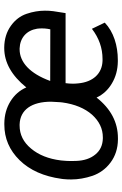

<svg xmlns="http://www.w3.org/2000/svg" viewBox="149 -728 588 926"><g transform="rotate(-90 443.0 -265.0)"><path d="M311.5 -538.1C309.6 -538.1 307.1 -538.1 305.2 -538.1C238.8 -538.1 181.6 -513.7 133.3 -464.4C85 -415 55.2 -347.7 43.5 -262.7L42.5 -254.9C41 -241.7 40.5 -228.5 40.5 -215.8C40.5 -182.1 46.4 -147.9 58.1 -112.8C70.3 -78.1 91.3 -48.8 122.1 -25.9C152.8 -2.9 189.5 9.3 232.9 9.8C234.9 9.8 237.3 9.8 239.3 9.8C315.9 9.8 381.3 -24.4 435.5 -93.3C449.7 -62.5 472.7 -37.6 503.4 -19.5C534.2 -1 569.3 8.8 609.9 9.3C611.8 9.3 614.3 9.3 616.2 9.3C686.5 9.3 752.4 -11.2 796.9 -53.7L767.1 -115.7C722.7 -81.5 673.8 -64.5 621.6 -64.5C618.7 -64.5 615.7 -64.5 612.8 -64.5C550.3 -66.4 510.3 -111.3 503.9 -181.6C502.9 -190.4 502.4 -199.2 502.4 -208C502.4 -219.7 503.4 -231.4 504.9 -242.7H842.8L852.1 -302.2C854 -316.4 854.5 -329.6 854.5 -342.8C854.5 -371.1 849.6 -400.9 839.4 -430.7C829.1 -460.9 810.1 -486.3 781.2 -506.8C752.4 -527.3 717.8 -538.1 677.2 -538.6C676.3 -538.6 675.3 -538.6 674.3 -538.6C605 -538.6 541.5 -502.9 484.4 -432.1C470.2 -464.4 447.8 -489.7 417 -508.8C386.2 -527.8 351.1 -537.6 311.5 -538.1ZM132.3 -265.6C139.6 -324.7 158.7 -372.6 189.5 -409.2C220.2 -446.3 257.3 -464.4 300.3 -464.4C302.2 -464.4 304.2 -464.4 306.2 -464.4C377 -461.9 415.5 -405.8 415.5 -312.5L413.1 -270L412.1 -259.3C403.8 -198.2 383.8 -150.4 353 -115.2C321.8 -80.6 285.2 -63 243.7 -63C241.7 -63 239.7 -63 237.8 -63C205.1 -64 179.2 -76.2 160.6 -99.6C141.6 -122.6 131.3 -153.3 129.9 -191.4C129.4 -199.2 129.4 -207.5 129.4 -215.3C129.4 -229 129.9 -242.2 131.3 -254.9ZM672.4 -464.4C723.6 -462.4 759.3 -431.2 767.6 -379.9C768.6 -372.6 769 -364.7 769 -356.9C769 -348.1 768.6 -339.4 767.1 -330.1L764.6 -316.4L515.6 -316.9C551.3 -415 606 -464.4 668.5 -464.4C669.9 -464.4 670.9 -464.4 672.4 -464.4Z"/></g></svg>

Font: Roboto
Style: Italic
Weight: 400
Italic angle: -12°
Designer: Google
Version: Version 2.137; 2017